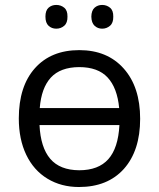

<svg xmlns="http://www.w3.org/2000/svg" viewBox="-20 -748 644 778"><path d="M300.8 -476.1Q224.6 -475.6 186 -433.6Q147.5 -391.6 141.1 -310.1H462.9Q455.1 -392.1 416 -434.1Q377 -476.1 300.8 -476.1ZM300.8 -58.1Q378.9 -58.1 418.9 -103Q459 -147.9 463.9 -241.2H140.1Q144.5 -150.4 183.6 -104.5Q222.7 -58.6 300.8 -58.1ZM481.9 -63.5Q416 9.8 299.8 9.8Q228 9.8 172.4 -23.9Q116.7 -57.6 86.4 -120.6Q56.2 -183.6 56.2 -268.1Q56.2 -398.4 121.6 -471.7Q187 -544.9 301.3 -544.9Q415 -544.9 481.4 -470.2Q547.9 -395.5 547.9 -266.6Q547.9 -137.7 481.9 -63.5ZM350.1 -680.7Q350.6 -705.6 363.3 -716.8Q376 -728 394 -728Q412.1 -728 425.8 -716.8Q439.5 -705.6 439 -680.7Q439.5 -655.3 425.8 -643.6Q412.1 -631.8 394 -631.8Q376 -631.8 363.3 -643.6Q350.6 -655.3 350.1 -680.7ZM164.1 -680.7Q164.1 -705.6 176.8 -716.8Q189.5 -728 208 -728Q226.6 -728 240.2 -716.8Q253.9 -705.6 253.4 -680.7Q253.9 -655.3 240.2 -643.6Q226.6 -631.8 208 -631.8Q189.5 -631.8 176.8 -643.6Q164.1 -655.3 164.1 -680.7Z"/></svg>

Font: OpenSans-Regular
Style: Regular
Weight: 400
Foundry: Ascender Corporation
Version: Version 1.10